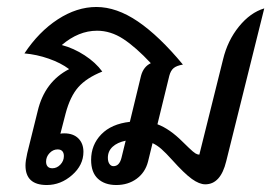

<svg xmlns="http://www.w3.org/2000/svg" viewBox="-20 -524 789 550"><path d="M737 -500 628 -62Q612 4 568 4Q551 4 529.5 -11.5Q508 -27 473 -66Q455 -86 442.5 -97Q430 -108 417 -114L404 -61Q396 -30 371.5 -12Q347 6 313 6Q280 6 260.5 -12Q241 -30 241 -66Q241 -109 270 -139Q299 -169 352 -175L384 -307Q391 -333 412 -343Q369 -389 333 -412.5Q297 -436 258 -436Q205 -436 157 -395Q191 -386 222.5 -365.5Q254 -345 273 -319Q228 -301 204.5 -274.5Q181 -248 168 -199L153 -141Q157 -142 164 -142Q190 -142 204.5 -127.5Q219 -113 219 -89Q219 -51 186.5 -22.5Q154 6 114 6Q53 6 53 -50Q53 -63 58 -85L88 -206Q108 -290 178 -326Q154 -344 119.5 -356Q85 -368 50 -371Q91 -433 145.5 -468.5Q200 -504 256 -504Q314 -504 375 -462.5Q436 -421 504 -339Q486 -336 477.5 -329Q469 -322 465 -307L431 -168Q466 -155 503 -118Q507 -114 520.5 -101Q534 -88 540 -84.5Q546 -81 551 -81L619 -354Q632 -408 664.5 -448Q697 -488 737 -500ZM328 -72 340 -121Q316 -116 302.5 -103.5Q289 -91 289 -72Q289 -61 293.5 -54.5Q298 -48 305 -48Q322 -48 328 -72ZM145 -96Q132 -96 122 -85.5Q112 -75 112 -61Q112 -52 116.5 -47Q121 -42 130 -42Q143 -42 153 -52.5Q163 -63 163 -77Q163 -86 158.5 -91Q154 -96 145 -96Z"/></svg>

Font: Srisakdi
Style: Bold
Weight: 700
Designer: Cadson Demak Co.,Ltd.
Foundry: Cadson Demak Co.,Ltd.
Version: Version 1.000